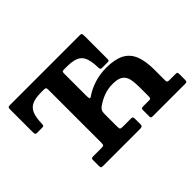

<svg xmlns="http://www.w3.org/2000/svg" viewBox="-141 -1036 1322 1322"><g transform="rotate(-45 520.0 -375.0)"><path d="M193.5 -20.5Q193.5 -6.5 197.7 -3.2Q202 0 216.5 0H570Q583.5 0 591.3 -3Q599 -6 599 -21V-70.5Q599 -86 596 -90.5Q593 -95 578 -95H501Q482.5 -95 478.3 -99.8Q474 -104.5 474 -123.5V-246Q474 -266.5 479.9 -277.7Q485.8 -289 497 -297Q531.8 -322 571.6 -337.5Q611.4 -353 660 -353Q712 -353 736.5 -335.2Q761 -317.5 768 -284.5Q775 -251.5 775 -205.5V-116.5Q775 -103 771.7 -99Q768.5 -95 755.5 -95H698.5Q687 -95 683.5 -91.5Q680 -88 680 -76V-16Q680 -5 685 -2.5Q690 0 700 0H1012.5Q1024 0 1028.3 -3.5Q1032.5 -7 1032.5 -19V-72Q1032.5 -85 1030.3 -90Q1028 -95 1015 -95H952Q941 -95 936.8 -98.8Q932.5 -102.5 932.5 -114.5V-218Q932.5 -304.5 910.3 -358.5Q888 -412.5 838.5 -437.8Q789 -463 707.5 -463Q646 -463 591.9 -446Q537.8 -429 495.5 -400Q479.8 -389.2 476.9 -396.1Q474 -403 474 -431.5V-638.5Q474 -652 477 -656Q480 -660 493 -660H520Q576.3 -660 608.3 -646.2Q640.2 -632.5 654.1 -599Q668 -565.5 669.5 -506Q670 -494 672.5 -488.2Q675 -482.5 689 -482.5H737.3Q748.8 -482.5 752.5 -484.7Q756.3 -487 756.3 -498V-726.5Q756.3 -741.5 753 -745.8Q749.8 -750 735.3 -750H60.2Q43.2 -750 39.7 -745.5Q36.2 -741 36.2 -723.5V-508Q36.2 -497 38.5 -489.7Q40.7 -482.5 53.2 -482.5H102.3Q115.3 -482.5 118 -487Q120.8 -491.5 121.3 -503Q122.8 -562.2 136.6 -596.5Q150.5 -630.7 182.5 -645.4Q214.5 -660 270 -660H296.5Q310.5 -660 314.5 -656Q318.5 -652 318.5 -637.5V-122.5Q318.5 -104 314 -99.5Q309.5 -95 291.5 -95H214.5Q203.5 -95 198.5 -92.3Q193.5 -89.5 193.5 -77.5Z"/></g></svg>

Font: Besley
Style: Regular
Weight: 400
Designer: Owen Earl
Foundry: indestructible type*
Version: Version 4.000